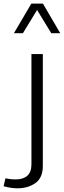

<svg xmlns="http://www.w3.org/2000/svg" viewBox="-90 -792 348 1045"><path d="M143.6 -772.5H80.6L-14.2 -611.3H34.7L111.8 -737.8L189 -611.3H237.8ZM-70.3 221.7C-46.9 228 -20.5 232.9 5.4 232.9C43.9 232.9 76.2 223.1 103 204.1C129.9 185.1 143.1 153.8 143.1 110.4V-497.6H81.1V104C81.1 159.2 48.8 184.6 -5.9 184.6C-25.9 184.6 -47.4 181.2 -60.5 178.7Z"/></svg>

Font: Estedad Light
Style: Regular
Weight: 300
Designer: Amin Abedi
Version: Version 7.3